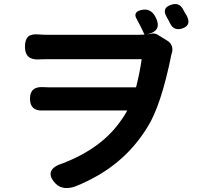

<svg xmlns="http://www.w3.org/2000/svg" viewBox="-20 -869 1020 954"><path d="M302 65Q274 62 256 43Q223 8 234 -18Q244 -43 293 -58Q490 -134 585 -276Q594 -287 609 -314Q611 -318 612 -320H420H229Q212 -320 195 -320Q129 -316 129 -378.5Q129 -441 196 -436Q206 -435 225 -435H440H656Q675 -510 684 -575Q451 -575 217 -575Q190 -575 175 -574Q104 -569 104 -636Q104 -672 119.5 -686.5Q135 -701 171 -698Q199 -696 216 -696Q439 -696 661 -696L698 -697Q684 -729 659 -775Q650 -790 654 -801Q658 -812 674 -817L677 -818Q728 -833 753 -784Q786 -720 721 -701L710 -698Q726 -700 733 -702Q750 -705 764 -696L811 -667Q828 -657 834 -639.5Q840 -622 833 -603Q832 -602 832 -600Q781 -345 712 -236Q651 -138 570 -70Q481 6 355 57Q328 67 302 65ZM825 -753Q823 -757 819.5 -764Q816 -771 814 -774Q813 -776 811 -779.5Q809 -783 808 -785Q781 -831 833 -846Q868 -857 887 -827Q895 -814 902 -800Q904 -798 906.5 -793.5Q909 -789 910 -786Q931 -742 884 -727Q843 -715 825 -753Z"/></svg>

Font: GenSenRounded2 TW B
Style: Regular
Weight: 700
Version: Version 2.000;PS 2;hotconv 16.6.51;makeotf.lib2.5.65220 DEVE